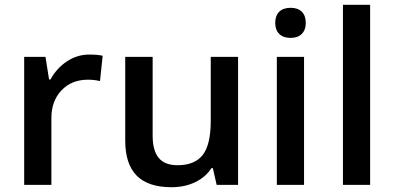

<svg xmlns="http://www.w3.org/2000/svg" viewBox="-20 -780 1664 810"><path d="M356 -549.8Q390.6 -549.8 413.1 -544.9L401.9 -438Q377.4 -443.8 351.1 -443.8Q282.2 -443.8 239.5 -398.9Q196.8 -354 196.8 -282.2V0H82V-540H171.9L187 -444.8H192.9Q219.7 -493.2 262.9 -521.5Q306.2 -549.8 356 -549.8Z M894 0 877.9 -70.8H872.1Q848.1 -33.2 804 -11.7Q759.8 9.8 703.1 9.8Q605 9.8 556.6 -39.1Q508.3 -87.9 508.3 -187V-540H624V-207Q624 -145 649.4 -114Q674.8 -83 729 -83Q801.3 -83 835.2 -126.2Q869.1 -169.4 869.1 -271V-540H984.4V0Z M1262.7 0H1147.9V-540H1262.7ZM1141.1 -683.1Q1141.1 -713.9 1158 -730.5Q1174.8 -747.1 1206.1 -747.1Q1236.3 -747.1 1253.2 -730.5Q1270 -713.9 1270 -683.1Q1270 -653.8 1253.2 -637Q1236.3 -620.1 1206.1 -620.1Q1174.8 -620.1 1158 -637Q1141.1 -653.8 1141.1 -683.1Z M1541.5 0H1426.8V-759.8H1541.5Z"/></svg>

Font: Open Sans Semibold
Style: Regular
Weight: 600
Foundry: Ascender Corporation
Version: Version 1.10